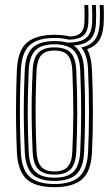

<svg xmlns="http://www.w3.org/2000/svg" viewBox="-20 -748 440 775"><path d="M200 7.5Q121.8 7.5 86.9 -25.4Q52 -58.2 48.2 -133Q46 -186.2 45.1 -240.2Q44.2 -294.2 45 -350.5Q45.8 -406.8 48.2 -466.8Q52 -544.8 88.9 -576.1Q125.8 -607.5 200 -607.5Q237 -607.5 263.2 -600.5Q292.5 -602 305.8 -615.1Q319 -628.2 320.8 -656Q321.5 -670 321.5 -690.1Q321.5 -710.2 320.5 -727.8H336.2Q337.2 -710.2 337.2 -690.2Q337.2 -670.2 336.5 -655.5Q334.5 -620 316.4 -604.4Q298.2 -588.8 258.5 -587.8Q234.5 -594.8 200 -594.8Q131.5 -594.8 99.5 -565.2Q67.5 -535.8 64.2 -465.8Q61.5 -404 60.6 -348.1Q59.8 -292.2 60.8 -239.5Q61.8 -186.8 64.2 -134Q67.2 -64.5 99.2 -34.9Q131.2 -5.2 200 -5.2Q267.8 -5.2 299.9 -34.6Q332 -64 335.5 -134Q339 -208 339.2 -291Q339.5 -374 335.5 -465.8Q334.2 -496.2 327.5 -518.6Q320.8 -541 308.2 -556.2Q345 -564.5 362.4 -587.2Q379.8 -610 382.2 -650.5Q383 -662 383.2 -676Q383.5 -690 383.2 -703.9Q383 -717.8 382.2 -727.8H398.2Q399 -717.8 399.2 -703.9Q399.5 -690 399.2 -675.6Q399 -661.2 398.2 -649.8Q395.8 -609.2 380 -584.9Q364.2 -560.5 331.8 -549.5Q349 -518.5 351.2 -466.2Q355 -381.5 355 -296.9Q355 -212.2 351.2 -133Q347.5 -55 310.6 -23.8Q273.8 7.5 200 7.5ZM200 -30.8Q253 -30.8 277 -55.1Q301 -79.5 303.8 -136Q307.5 -215.2 307.6 -293.5Q307.8 -371.8 303.8 -464Q301.2 -522.5 276 -545.9Q250.8 -569.2 200 -569.2Q146.5 -569.2 122.5 -544.6Q98.5 -520 95.8 -463.8Q93.5 -407 92.5 -353.9Q91.5 -300.8 92.4 -247.1Q93.2 -193.5 95.8 -135.2Q98.5 -78.2 123.1 -54.5Q147.8 -30.8 200 -30.8ZM200 -43.2Q155.2 -43.2 134.6 -64.8Q114 -86.2 111.8 -135.2Q109.2 -192.8 108.2 -245.6Q107.2 -298.5 108.1 -351.9Q109 -405.2 111.8 -463.5Q114 -514.5 135.1 -535.6Q156.2 -556.8 200 -556.8Q244.8 -556.8 265.2 -535.1Q285.8 -513.5 288 -463.2Q292 -369.2 291.8 -290.9Q291.5 -212.5 288 -136.5Q285.8 -86 265 -64.6Q244.2 -43.2 200 -43.2ZM200 -56Q236.5 -56 253.4 -74.9Q270.2 -93.8 272 -137Q275.8 -217.8 275.9 -293.4Q276 -369 272 -462.8Q270.2 -505.5 253.8 -524.8Q237.2 -544 200 -544Q163 -544 146.4 -525Q129.8 -506 127.5 -463.2Q125 -404.8 124.1 -352.1Q123.2 -299.5 124.1 -246.9Q125 -194.2 127.5 -135.8Q129.8 -93.8 146.6 -74.9Q163.5 -56 200 -56ZM200 -17.8Q138.2 -17.8 110.6 -45.1Q83 -72.5 80 -134.8Q77.5 -189.2 76.5 -242.1Q75.5 -295 76.4 -349.8Q77.2 -404.5 80 -464.8Q83 -529 111.6 -555.6Q140.2 -582.2 200 -582.2Q230.2 -582.2 251.5 -576Q286.5 -576 308 -583.8Q329.5 -591.5 339.8 -608.9Q350 -626.2 351.8 -655Q352.5 -670.5 352.4 -690.6Q352.2 -710.8 351.2 -727.8H367.2Q368.2 -709.8 368.2 -688.2Q368.2 -666.8 367.2 -651.8Q364.8 -609.2 343.8 -588.5Q322.8 -567.8 277.5 -564.2Q297.2 -551 307.6 -527Q318 -503 319.5 -465.2Q322 -408.8 322.9 -354.2Q323.8 -299.8 323 -245.4Q322.2 -191 319.5 -134.8Q316.8 -71 288.1 -44.4Q259.5 -17.8 200 -17.8Z"/></svg>

Font: Big Shoulders Inline Text Thin
Style: Regular
Weight: 400
Version: Version 2.002